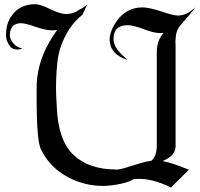

<svg xmlns="http://www.w3.org/2000/svg" viewBox="-20 -839 928 892"><path d="M887.9 -805.8Q848.4 -766.8 807.4 -766.8Q783.7 -766.8 730 -785.8Q670.5 -804.7 641.6 -804.7Q558.4 -804.7 510.5 -723.2Q487.9 -683.2 489.5 -651.6Q492.6 -585.3 573.2 -560.5L549.5 -582.1Q507.4 -621.1 507.4 -657.4Q507.4 -722.1 573.2 -722.1Q597.9 -722.1 648.4 -703.2Q695.3 -685.3 723.2 -685.3Q734.2 -685.3 740 -686.3Q708.4 -650.5 708.4 -596.8V-161.1Q708.4 -114.2 683.2 -92.1Q662.6 -89.5 637.4 -82.4Q612.1 -75.3 588.2 -67.4Q564.2 -59.5 544.2 -54.5Q524.2 -49.5 516.3 -51.6Q392.1 -52.6 321.6 -119.2Q251.1 -185.8 244.2 -335.8Q242.6 -359.5 241.1 -394.2Q239.5 -428.9 240.8 -466.8Q242.1 -504.7 245.8 -542.4Q249.5 -580 258.4 -610Q292.1 -715.3 362.6 -770Q371.6 -789.5 376.6 -800Q381.6 -810.5 386.3 -819.5Q380.5 -813.7 373.7 -809.2Q366.8 -804.7 361.6 -800.5Q353.7 -796.8 347.1 -793.2Q340.5 -789.5 333.7 -784.7Q310 -773.7 286.3 -773.7Q263.2 -773.7 214.7 -795.8Q167.9 -819.5 143.2 -819.5Q80.5 -819.5 43.7 -777.9Q7.9 -738.9 7.9 -675.3Q7.9 -645.8 30 -620Q40.5 -608.9 60.5 -608.9Q77.4 -608.9 83.2 -615.8Q63.7 -614.7 42.6 -636.8Q24.7 -657.4 25.8 -678.4Q27.9 -731.1 77.4 -731.1Q99.5 -731.1 145.3 -714.2Q192.6 -698.4 216.3 -698.4Q224.2 -698.4 230.5 -698.4Q238.4 -698.4 245.3 -699.5Q237.4 -688.4 228.4 -675Q219.5 -661.6 209.5 -643.7Q180 -593.2 164.5 -537.4Q148.9 -481.6 150 -417.9Q150 -340.5 151.6 -291.6Q153.2 -242.6 156.1 -213.7Q158.9 -184.7 162.4 -170.3Q165.8 -155.8 168.9 -147.9Q210.5 -60.5 297.9 -14.7Q374.2 24.7 458.9 24.7Q478.9 24.7 500.8 21.8Q522.6 18.9 542.9 14.5Q563.2 10 578.2 4.5Q593.2 -1.1 598.9 -5.8Q605.8 -6.8 611.3 -7.4Q616.8 -7.9 621.1 -7.9Q688.4 -10 774.7 32.1L857.4 -50.5Q782.6 -81.6 735.8 -90.5Q747.9 -96.3 753.2 -99.5Q795.8 -122.1 795.8 -161.1Q795.8 -277.4 795.8 -357.9Q795.8 -440 795.8 -492.6Q795.8 -546.3 795.8 -575.3Q795.8 -605.8 795.8 -620Q795.8 -635.8 795.3 -639.7Q794.7 -643.7 794.7 -644.7Q795.8 -660.5 797.1 -671.8Q798.4 -683.2 800.5 -689.5Q809.5 -713.2 820.5 -724.2Q862.1 -770 887.9 -805.8Z"/></svg>

Font: MM Bagan
Style: Regular
Weight: 400
Designer: Khon Soe Zaw Thu
Version: Version 1.00 July 10, 2016, initial release